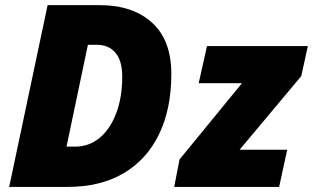

<svg xmlns="http://www.w3.org/2000/svg" viewBox="-20 -734 1229 754"><path d="M16.1 0 167 -713.9H370.1Q501.5 -713.9 577.1 -645Q652.8 -576.2 652.8 -443.8Q652.8 -305.7 604.2 -206.1Q555.7 -106.4 464.6 -53.2Q373.5 0 246.1 0ZM241.2 -158.2H274.9Q330.1 -158.2 371.6 -192.9Q413.1 -227.5 436.5 -289.6Q460 -351.6 460 -434.1Q460 -495.1 433.6 -526.6Q407.2 -558.1 359.9 -558.1H325.2ZM664.1 0 685.1 -107.9 930.2 -407.2H760.3L793 -553.2H1189L1163.1 -435.1L920.9 -146H1107.9L1076.2 0Z"/></svg>

Font: Open Sans ExtraBold
Style: Italic
Weight: 800
Italic angle: -12°
Designer: Monotype Design Team
Foundry: Monotype Imaging Inc.
Version: Version 3.000; ttfautohint (v1.8.4)